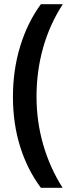

<svg xmlns="http://www.w3.org/2000/svg" viewBox="-20 -742 341 920"><path d="M42 -278Q42 -407 77 -521Q112 -635 176 -722H281Q218 -625 186.5 -513Q155 -401 155 -279Q155 -160 187 -49Q219 62 280 158H176Q111 71 76.5 -39.5Q42 -150 42 -278Z"/></svg>

Font: Avrile Sans Condensed SemiBold
Style: Regular
Weight: 600
Width: 3
Designer: Monotype Design Team
Foundry: Monotype Imaging Inc.
Version: Version 2.001;September 10, 2019;FontCreator 11.5.0.2425 64-